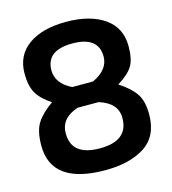

<svg xmlns="http://www.w3.org/2000/svg" viewBox="-103 -756 766 853"><g transform="rotate(-15 280.0 -330.0)"><path d="M519 -495Q519 -435 500.5 -404.5Q482 -374 431 -342Q482 -309 505.5 -274.5Q529 -240 529 -179Q529 -79 460 -34Q391 11 278 11Q30 11 30 -168Q30 -235 53 -271Q76 -307 126 -342Q79 -373 60 -406.5Q41 -440 41 -496Q41 -580 104.5 -625.5Q168 -671 278 -671Q388 -671 453.5 -625.5Q519 -580 519 -495ZM149 -192Q149 -89 279.5 -89Q410 -89 410 -194Q410 -263 326 -289H230Q149 -263 149 -192ZM400 -479Q400 -571 280 -571Q160 -571 160 -479Q160 -419 230 -384H326Q400 -419 400 -479Z"/></g></svg>

Font: TitilliumWeb-SemiBold
Style: SemiBold
Weight: 600
Version: Version 1.001;PS 57.000;hotconv 1.0.70;makeotf.lib2.5.55311